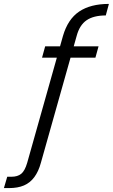

<svg xmlns="http://www.w3.org/2000/svg" viewBox="-137 -783 577 982"><path d="M-117 179 -100 121H-79Q-47 121 -28.5 106Q-10 91 2 50L185 -599Q210 -685 268 -724Q326 -763 420 -763L404 -704Q342 -704 306 -679.5Q270 -655 255 -599L72 50Q60 94 38.5 123Q17 152 -14.5 165.5Q-46 179 -91 179ZM78 -488 94 -546H367L351 -488Z"/></svg>

Font: DM Sans 17pt Light
Style: Italic
Weight: 300
Italic angle: -10°
Version: Version 4.004;gftools[0.9.30]